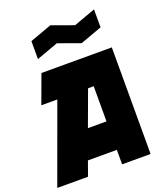

<svg xmlns="http://www.w3.org/2000/svg" viewBox="-169 -1072 1021 1185"><g transform="rotate(-20 341.5 -479.0)"><path d="M0 0 187 -513H82L151 -700H613V0H426V-95H236L202 0ZM303 -958 447 -906 590 -958V-840L447 -788L303 -840L160 -788V-906ZM426 -282V-513H389L304 -282Z"/></g></svg>

Font: Clickuper
Style: Bold
Weight: 700
Designer: Denis Ignatov
Foundry: Denis Ignatov
Version: Version 1.10 April 16, 2021